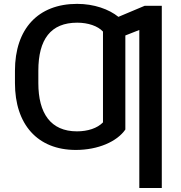

<svg xmlns="http://www.w3.org/2000/svg" viewBox="-20 -757 927 982"><path d="M621.1 -94.5V-575.6L692.5 -603.7V204.5H807.5V-727.3H719.8L585.6 -670.8C537.3 -709.9 460.9 -737.2 374.6 -737.2C175.1 -737.2 56.5 -610.1 56.5 -395.2V-332C56.5 -121.1 171.5 9.9 367.9 9.9C481.5 9.9 578.5 -32.7 621.1 -94.5ZM176.1 -332V-395.2C176.1 -555.8 239.3 -641 375 -641C430 -641 480.1 -624.3 506.7 -595.5V-131C477.6 -101.2 429 -85.2 373.6 -85.2C239 -85.2 176.1 -177.6 176.1 -332Z"/></svg>

Font: Margiela Sans Medium
Style: Regular
Weight: 500
Designer: Stefan Endress, Andreas Faust
Version: Version 1.100;FEAKit 1.0